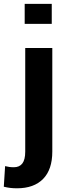

<svg xmlns="http://www.w3.org/2000/svg" viewBox="-68 -782 353 1015"><path d="M208.5 -528.3V19.5Q208.5 114.3 159.9 163.8Q111.3 213.4 22 213.4Q2 213.4 -13.9 211.4Q-29.8 209.5 -47.9 205.1L-41 96.2Q-29.8 99.1 -18.8 100.6Q-7.8 102.1 5.4 102.1Q34.7 102.1 50 82.3Q65.4 62.5 65.4 19.5V-528.3ZM205.6 -655.8H62.5V-761.7H205.6Z"/></svg>

Font: Roboto Web
Style: Bold
Weight: 700
Designer: Google
Version: Version 1.200310; 2013